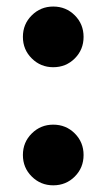

<svg xmlns="http://www.w3.org/2000/svg" viewBox="-20 -553 322 581"><path d="M141.1 -349.6Q103 -349.6 76.2 -376.2Q49.3 -402.8 49.3 -441.4Q49.3 -480 76.2 -506.6Q103 -533.2 141.1 -533.2Q179.7 -533.2 206.3 -506.6Q232.9 -480 232.9 -441.4Q232.9 -402.8 206.3 -376.2Q179.7 -349.6 141.1 -349.6ZM141.1 7.8Q103 7.8 76.2 -18.8Q49.3 -45.4 49.3 -84Q49.3 -122.6 76.2 -149.2Q103 -175.8 141.1 -175.8Q179.7 -175.8 206.3 -149.2Q232.9 -122.6 232.9 -84Q232.9 -45.4 206.3 -18.8Q179.7 7.8 141.1 7.8Z"/></svg>

Font: Reddit Sans ExtraBold
Style: Regular
Weight: 800
Designer: Stephen Hutchings
Foundry: Reddit
Version: Version 1.014; ttfautohint (v1.8.4.7-5d5b)